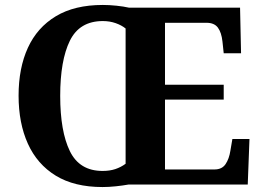

<svg xmlns="http://www.w3.org/2000/svg" viewBox="-20 -745 1059 775"><path d="M394 10Q280 10 205 -36Q130 -82 92.5 -165Q55 -248 55 -359Q55 -470 92.5 -552Q130 -634 205.5 -679.5Q281 -725 395 -725Q421 -725 450 -722Q479 -719 501 -714H949L953 -530H883L878 -577Q874 -614 859.5 -633.5Q845 -653 814 -653H646V-403H883V-343H646V-61H846Q876 -61 890.5 -82.5Q905 -104 910 -137L918 -184H987L980 0H498Q476 4 447.5 7Q419 10 394 10ZM394 -55Q423 -55 445.5 -62.5Q468 -70 487 -84V-630Q471 -643 447 -651.5Q423 -660 395 -660Q301 -660 262 -580.5Q223 -501 223 -358Q223 -215 262 -135Q301 -55 394 -55Z"/></svg>

Font: Noto Serif Test
Style: Regular
Weight: 400
Version: Version 1.000